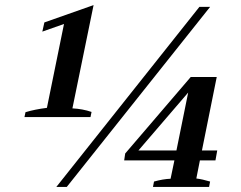

<svg xmlns="http://www.w3.org/2000/svg" viewBox="-20 -733 947 753"><path d="M80 -293Q116 -304 164 -310L231 -639L146 -609L154 -645L347 -713L264 -308Q304 -306 339 -294L335 -274H76ZM762 -706H804L242 0H201ZM584 -21Q620 -31 649 -32L664 -104H467L471 -131L728 -431H830L772 -143H832L825 -104H764L750 -33Q774 -30 804 -21L800 0H580ZM672 -143 718 -370 523 -143Z"/></svg>

Font: Trirong Medium
Style: Italic
Weight: 500
Italic angle: -12°
Designer: Katatrad Team
Foundry: CadsonDemak
Version: Version 1.001